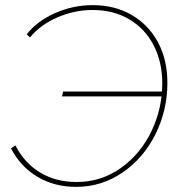

<svg xmlns="http://www.w3.org/2000/svg" viewBox="-20 -720 711 749"><path d="M625 -363 621 -344H222L226 -363ZM633 -397Q633 -290 586.5 -196.5Q540 -103 458 -47Q376 9 277 9Q191 9 125 -31Q59 -71 23 -141L40 -153Q75 -84 136.5 -47Q198 -10 279 -10Q374 -10 450.5 -64Q527 -118 570 -206.5Q613 -295 613 -395Q613 -478 579.5 -543Q546 -608 484.5 -644.5Q423 -681 342 -681Q270 -681 203.5 -652Q137 -623 97 -574L84 -586Q125 -638 195 -669Q265 -700 342 -700Q427 -700 493 -662Q559 -624 596 -555.5Q633 -487 633 -397Z"/></svg>

Font: Fixel Italic Variable 20240409 Display Thin
Style: Italic
Weight: 100
Italic angle: -10°
Designer: AlfaBravo + MacPaw
Foundry: Kyrylo Tkachov, Marchela Mozhyna, Serhii Makarenko, Maria Weinstein, Zakhar Kryvoshyya
Version: Version 1.211;Glyphs 3.2 (3225)